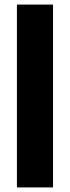

<svg xmlns="http://www.w3.org/2000/svg" viewBox="-20 -820 306 840"><path d="M212 0H54V-800H212Z"/></svg>

Font: Tanohe Sans
Style: Bold
Weight: 700
Designer: Village Type and Design LLC & Cristiano Sobral
Foundry: Cooper Hewitt Smithsonian Design Museum
Version: Version 1.00;September 29, 2021;FontCreator 13.0.0.2655 64-b